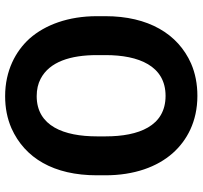

<svg xmlns="http://www.w3.org/2000/svg" viewBox="-40 -720 771 730"><g transform="rotate(90 345.0 -355.5)"><path d="M647 -339V-371C647 -481 615 -568 563 -627C515 -681 443 -721 345 -721C300 -721 259 -713 222 -697C109 -647 42 -534 42 -371V-339C42 -230 75 -142 127 -83C175 -30 249 10 346 10C391 10 431 2 468 -14C582 -65 647 -175 647 -339ZM346 -110C321 -110 299 -115 280 -125C215 -159 190 -239 190 -339V-372C190 -498 231 -600 345 -600C460 -600 499 -498 499 -372V-339C499 -214 460 -110 346 -110Z"/></g></svg>

Font: Asimov
Style: Edge
Weight: 500
Designer: Google
Version: Version 2.000980: 2014